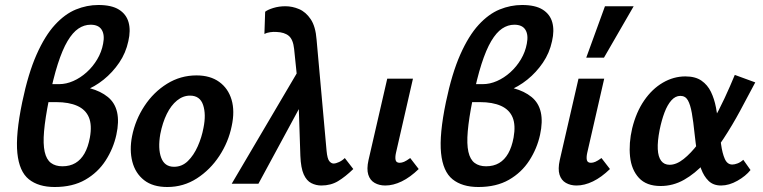

<svg xmlns="http://www.w3.org/2000/svg" viewBox="-20 -736 3056 769"><path d="M199 13Q134 13 95.5 -18Q57 -49 49.5 -123Q42 -197 69 -327Q93 -442 126.5 -517.5Q160 -593 200 -636.5Q240 -680 284 -698Q328 -716 374 -716Q427 -716 456.5 -697.5Q486 -679 495 -646.5Q504 -614 494 -571Q484 -524 457.5 -485Q431 -446 395 -417Q359 -388 317 -372Q275 -356 233 -356L240 -394Q355 -394 412 -347.5Q469 -301 446 -196Q434 -141 403 -93Q372 -45 321.5 -16Q271 13 199 13ZM230 -70Q260 -70 282 -83Q304 -96 318.5 -121.5Q333 -147 340 -185Q349 -235 336 -266Q323 -297 289.5 -312Q256 -327 205 -327H160L175 -399H217Q245 -399 273.5 -411.5Q302 -424 327 -446.5Q352 -469 369.5 -498.5Q387 -528 393 -561Q400 -596 387.5 -616.5Q375 -637 343 -637Q317 -637 294 -621.5Q271 -606 250.5 -571.5Q230 -537 211.5 -479.5Q193 -422 176 -337Q161 -262 156.5 -210.5Q152 -159 159 -128Q166 -97 184 -83.5Q202 -70 230 -70Z M650 13Q592 13 557 -14.5Q522 -42 510 -88.5Q498 -135 509 -191Q522 -256 558.5 -311.5Q595 -367 649 -400.5Q703 -434 767 -434Q822 -434 858 -408Q894 -382 907.5 -336.5Q921 -291 908 -231Q895 -167 858.5 -111.5Q822 -56 768.5 -21.5Q715 13 650 13ZM677 -68Q709 -68 732.5 -91Q756 -114 772 -150Q788 -186 795 -224Q806 -278 793.5 -315.5Q781 -353 741 -353Q713 -353 689 -333.5Q665 -314 648 -279.5Q631 -245 622 -199Q612 -141 625.5 -104.5Q639 -68 677 -68Z M1267 7Q1246 7 1227 -2.5Q1208 -12 1196.5 -37.5Q1185 -63 1183 -112L1174 -385L1158 -540Q1154 -578 1136.5 -592.5Q1119 -607 1087 -608Q1076 -609 1062 -607Q1048 -605 1039 -600L1042 -689Q1052 -697 1074.5 -704Q1097 -711 1123 -711Q1151 -711 1178 -699.5Q1205 -688 1224.5 -659Q1244 -630 1248 -577L1288 -132Q1291 -100 1299 -90.5Q1307 -81 1316 -81Q1325 -81 1338 -87Q1351 -93 1361 -103L1395 -59Q1363 -28 1334 -10.5Q1305 7 1267 7ZM908 0 1189 -477 1205 -351 1015 0Z M1523 7Q1499 7 1480.5 -3.5Q1462 -14 1455 -36.5Q1448 -59 1456 -95L1531 -421H1634L1566 -124Q1562 -106 1564.5 -95Q1567 -84 1581 -84Q1589 -84 1598.5 -88Q1608 -92 1623 -103L1657 -59Q1623 -26 1589 -9.5Q1555 7 1523 7Z M1896 13Q1831 13 1792.5 -18Q1754 -49 1746.5 -123Q1739 -197 1766 -327Q1790 -442 1823.5 -517.5Q1857 -593 1897 -636.5Q1937 -680 1981 -698Q2025 -716 2071 -716Q2124 -716 2153.5 -697.5Q2183 -679 2192 -646.5Q2201 -614 2191 -571Q2181 -524 2154.5 -485Q2128 -446 2092 -417Q2056 -388 2014 -372Q1972 -356 1930 -356L1937 -394Q2052 -394 2109 -347.5Q2166 -301 2143 -196Q2131 -141 2100 -93Q2069 -45 2018.5 -16Q1968 13 1896 13ZM1927 -70Q1957 -70 1979 -83Q2001 -96 2015.5 -121.5Q2030 -147 2037 -185Q2046 -235 2033 -266Q2020 -297 1986.5 -312Q1953 -327 1902 -327H1857L1872 -399H1914Q1942 -399 1970.5 -411.5Q1999 -424 2024 -446.5Q2049 -469 2066.5 -498.5Q2084 -528 2090 -561Q2097 -596 2084.5 -616.5Q2072 -637 2040 -637Q2014 -637 1991 -621.5Q1968 -606 1947.5 -571.5Q1927 -537 1908.5 -479.5Q1890 -422 1873 -337Q1858 -262 1853.5 -210.5Q1849 -159 1856 -128Q1863 -97 1881 -83.5Q1899 -70 1927 -70Z M2289 7Q2265 7 2246.5 -3.5Q2228 -14 2221 -36.5Q2214 -59 2222 -95L2297 -421H2400L2332 -124Q2328 -106 2330.5 -95Q2333 -84 2347 -84Q2355 -84 2364.5 -88Q2374 -92 2389 -103L2423 -59Q2389 -26 2355 -9.5Q2321 7 2289 7ZM2328 -505 2403 -711H2518L2399 -505Z M2626 9Q2569 9 2539 -23.5Q2509 -56 2503.5 -109Q2498 -162 2512 -222Q2528 -287 2560 -333.5Q2592 -380 2635 -405Q2678 -430 2725 -430Q2765 -430 2789.5 -413Q2814 -396 2827.5 -368Q2841 -340 2847.5 -306Q2854 -272 2858 -237Q2863 -195 2868 -158.5Q2873 -122 2883 -99.5Q2893 -77 2913 -77Q2922 -77 2934 -81.5Q2946 -86 2957 -96L2986 -55Q2967 -31 2933.5 -12Q2900 7 2868 7Q2837 7 2818 -11.5Q2799 -30 2788 -60Q2777 -90 2771.5 -126.5Q2766 -163 2762 -200Q2757 -249 2751 -283Q2745 -317 2735 -334.5Q2725 -352 2705 -352Q2685 -352 2669 -334Q2653 -316 2641.5 -285.5Q2630 -255 2622 -216Q2613 -170 2614.5 -139Q2616 -108 2628 -92Q2640 -76 2662 -76Q2689 -76 2718 -99Q2747 -122 2776 -160Q2805 -198 2832 -245.5Q2859 -293 2882 -342.5Q2905 -392 2923 -436L3005 -406Q2976 -351 2944.5 -292.5Q2913 -234 2877.5 -180Q2842 -126 2803 -83.5Q2764 -41 2720 -16Q2676 9 2626 9Z"/></svg>

Font: Ysabeau
Style: Bold Italic
Weight: 700
Italic angle: -12°
Designer: Christian Thalmann (Catharsis Fonts)
Version: Version 2.002